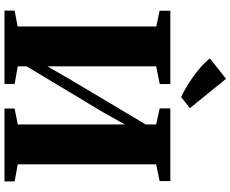

<svg xmlns="http://www.w3.org/2000/svg" viewBox="-106 -926 1032 860"><g transform="rotate(90 410.0 -496.0)"><path d="M27.5 0V-45.5L98.5 -59V-680L28 -695V-743H356.5V-695.5L277 -679.5V-192L340.5 -302L537.5 -632.5V-679.5L465.5 -695V-743H791V-695L716 -679.5V-59.5L792.5 -45.5V0H466V-45.5L537.5 -59.5V-539L483 -442L277 -99V-59.5L356 -45.5V0ZM414 -791.5Q391 -802.5 367.2 -816.8Q343.5 -831 320.5 -847.5Q297.5 -864 277.2 -882.2Q257 -900.5 241.5 -920L333 -992.5L464.5 -830.5L415 -791.5Z"/></g></svg>

Font: Merriweather 72pt Black
Style: Regular
Weight: 900
Version: Version 2.100